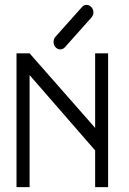

<svg xmlns="http://www.w3.org/2000/svg" viewBox="-20 -815 526 785"><path d="M47.5 -50V-597H101L369 -292V-597H422V-50H369V-200L101 -508V-50ZM207 -622Q199 -630.5 199 -643Q199 -656 207 -665L315 -786Q323 -795 334 -795Q345.5 -795 353.5 -786Q362 -776.5 362 -764Q362 -752.5 353.5 -743L245.5 -622Q237.5 -613 226 -613Q215 -613 207 -622Z"/></svg>

Font: 3270 Nerd Font Mono SemCond
Style: Regular
Weight: 400
Monospace: yes
Version: Version 3.0.1;Nerd Fonts 3.1.1